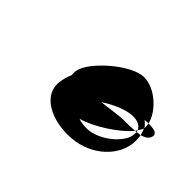

<svg xmlns="http://www.w3.org/2000/svg" viewBox="-74 -921 861 861"><g transform="rotate(45 356.5 -490.5)"><path d="M197 -423C181 -325 294 -269 414 -279C534 -289 621 -376 625 -469C625 -483 625 -496 622 -508C616 -507 608 -506 600 -505C600 -495 599 -483 595 -470C575 -420 510 -369 446 -359C420 -356 395 -359 376 -366C445 -384 547 -450 591 -504C568 -502 543 -502 521 -502C489 -502 436 -492 393 -488C432 -514 480 -536 517 -542C559 -549 588 -537 597 -514C604 -524 610 -533 612 -541C607 -551 597 -560 587 -569C594 -569 603 -570 610 -570C597 -631 521 -703 450 -703C368 -703 224 -573 214 -508C212 -498 212 -488 213 -478C204 -460 200 -441 197 -423ZM591 -504C595 -504 596 -505 600 -505C599 -508 599 -511 597 -514C595 -511 593 -507 591 -504ZM610 -570C611 -561 613 -553 612 -545L611 -541C615 -531 620 -519 622 -508C645 -514 662 -524 665 -545C668 -565 643 -570 610 -570Z"/></g></svg>

Font: Ampere
Style: SCExtIta
Weight: 400
Version: Version 1